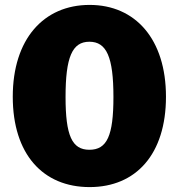

<svg xmlns="http://www.w3.org/2000/svg" viewBox="-20 -754 729 782"><path d="M345 -734C158 -734 32 -595 32 -360C32 -126 155 8 345 8C534 8 656 -126 656 -360C656 -595 531 -734 345 -734ZM344 -144C273 -144 247 -202 247 -359C247 -521 274 -584 344 -584C414 -584 442 -522 442 -359C442 -201 416 -144 344 -144Z"/></svg>

Font: United Sans Black
Style: Regular
Weight: 900
Designer: Pablo Impallari, Rodrigo Fuenzalida (Modified by Dan O. Williams)
Version: Version 1.000;PS 001.000;hotconv 1.0.88;makeotf.lib2.5.64775